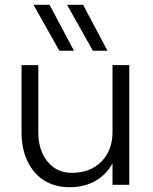

<svg xmlns="http://www.w3.org/2000/svg" viewBox="-20 -772 640 802"><path d="M280 -50Q357 -50 403.5 -97Q450 -144 450 -220V-500H520V0H450V-90Q424 -42 378 -16Q332 10 270 10Q210 10 165 -18Q120 -46 95 -98Q70 -150 70 -220V-500H140V-220Q140 -144 178.5 -97Q217 -50 280 -50ZM228 -560 120 -752H187L289 -560ZM368 -560 260 -752H327L429 -560Z"/></svg>

Font: Goli Light
Style: Regular
Weight: 300
Designer: jaikishan Patel
Foundry: MagicType
Version: Version 1.000